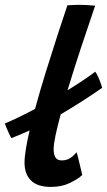

<svg xmlns="http://www.w3.org/2000/svg" viewBox="-76 -736 433 775"><path d="M256 -29.5Q239 -13.5 206 2.5Q173 18.5 130 18.5Q75 18.5 49 -7.5Q23 -33.5 23 -79.5Q23 -101.5 28.5 -135Q34 -168.5 43.5 -209.5Q5.5 -192 -30 -178.5Q-33 -182.5 -39 -195.5Q-45 -208.5 -50.2 -221.2Q-55.5 -234 -56.5 -237.5Q-28 -249.5 3 -264.5Q34 -279.5 65.5 -296.5Q85.5 -370 110 -448.8Q134.5 -527.5 157.2 -597.2Q180 -667 196 -714.5Q224.5 -716.5 247 -716.5Q262 -716.5 276.8 -715.5Q291.5 -714.5 308 -713Q281 -634.5 251.2 -544.2Q221.5 -454 196.5 -371.5Q262.5 -412 308.5 -446.5Q313 -441 319.2 -427.8Q325.5 -414.5 330.2 -401.2Q335 -388 336.5 -381.5Q297.5 -354.5 255 -327.2Q212.5 -300 169 -274.5Q156 -227 148.2 -190Q140.5 -153 140.5 -133.5Q140.5 -113 147.8 -100.8Q155 -88.5 173.5 -88.5Q192.5 -88.5 207 -97.8Q221.5 -107 233 -121.5Q235.5 -115.5 240.5 -95Q245.5 -74.5 250.2 -54.5Q255 -34.5 256 -29.5Z"/></svg>

Font: Grandstander Medium
Style: Italic
Weight: 500
Italic angle: -15°
Designer: Tyler Finck
Foundry: Etcetera Type Co
Version: Version 1.200; ttfautohint (v1.8.3)